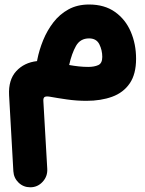

<svg xmlns="http://www.w3.org/2000/svg" viewBox="-20 -397 631 835"><path d="M367.2 -377.4Q434.6 -377.4 480.2 -345Q525.9 -312.5 548.8 -258.8Q571.8 -205.1 571.8 -141.6Q571.8 -74.7 544.2 -34.4Q516.6 5.9 467.8 23.7Q418.9 41.5 356 41.5Q313 41.5 272 35.6Q231 29.8 195.8 23.4Q180.7 21 174.3 24.7Q168 28.3 168.5 41L185.5 336.9Q187.5 369.6 165.5 393.6Q143.6 417.5 111.8 417.5Q82 417.5 61 397.5Q40 377.4 38.1 347.7L19.5 17.1Q16.1 -49.8 50.5 -87.4Q85 -125 141.1 -131.3Q141.6 -134.3 142.1 -137.2Q150.4 -179.7 167.7 -222.2Q185.1 -264.6 212.2 -299.8Q239.3 -335 277.8 -356.2Q316.4 -377.4 367.2 -377.4ZM367.2 -230Q329.1 -230 310.5 -197.3Q292 -164.6 280.8 -114.3Q302.2 -110.4 323 -108.2Q343.8 -106 363.8 -106Q389.6 -106 407.2 -113.8Q424.8 -121.6 424.8 -149.4Q424.8 -178.7 412.1 -204.3Q399.4 -230 367.2 -230Z"/></svg>

Font: Mikhak-FD ExtraBold
Style: Regular
Weight: 800
Designer: Amin Abedi
Version: Version 3.2